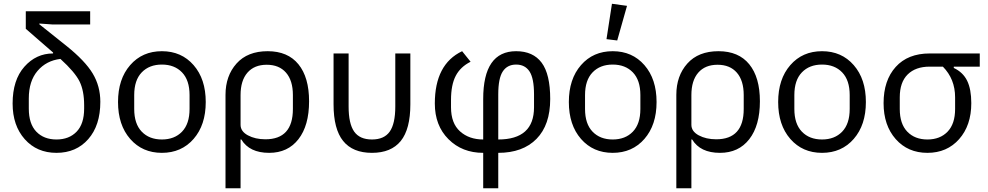

<svg xmlns="http://www.w3.org/2000/svg" viewBox="-20 -800 5250 1020"><path d="M280 12Q176 12 111.5 -60.5Q47 -133 47 -250Q47 -375 109.5 -445.5Q172 -516 262 -516V-521L117 -647V-740H459V-670H259L189 -675V-671L332 -557Q432 -477 472.5 -409.5Q513 -342 513 -259Q513 -134 449 -61Q385 12 280 12ZM427 -223V-241Q427 -318 402.5 -367.5Q378 -417 301 -487Q226 -478 179.5 -423.5Q133 -369 133 -277V-223Q133 -142 173 -100.5Q213 -59 280 -59Q347 -59 387 -100.5Q427 -142 427 -223Z M1008.5 -62Q944 12 840 12Q736 12 671.5 -62Q607 -136 607 -258Q607 -380 671.5 -454Q736 -528 840 -528Q944 -528 1008.5 -454Q1073 -380 1073 -258Q1073 -136 1008.5 -62ZM987 -221V-295Q987 -374 947 -415.5Q907 -457 840 -457Q773 -457 733 -415.5Q693 -374 693 -295V-221Q693 -142 733 -100.5Q773 -59 840 -59Q907 -59 947 -100.5Q987 -142 987 -221Z M1178 200V-296Q1178 -397 1236.5 -462.5Q1295 -528 1402 -528Q1509 -528 1565.5 -458.5Q1622 -389 1622 -262Q1622 -133 1565.5 -60.5Q1509 12 1410 12Q1305 12 1262 -59H1258V200ZM1390 -60Q1536 -60 1536 -221V-295Q1536 -372 1499.5 -414Q1463 -456 1397 -456Q1331 -456 1294.5 -414Q1258 -372 1258 -295V-137Q1258 -102 1297 -81Q1336 -60 1390 -60Z M1752 -246V-516H1832V-234Q1832 -143 1861.5 -101Q1891 -59 1956 -59Q2021 -59 2050.5 -101Q2080 -143 2080 -234V-516H2160V-246Q2160 -114 2109 -51Q2058 12 1956 12Q1854 12 1803 -51Q1752 -114 1752 -246Z M2547 200V12Q2435 12 2362.5 -60.5Q2290 -133 2290 -250Q2290 -459 2435 -528L2480 -472Q2426 -445 2401 -397Q2376 -349 2376 -269V-230Q2376 -145 2424 -102Q2472 -59 2547 -59V-274Q2547 -528 2722 -528Q2812 -528 2857.5 -467Q2903 -406 2903 -274Q2903 -136 2830 -62Q2757 12 2627 12V200ZM2627 -59Q2817 -59 2817 -230V-299Q2817 -384 2793 -420.5Q2769 -457 2722 -457Q2675 -457 2651 -420.5Q2627 -384 2627 -299Z M3259 -585 3202 -592 3231 -780 3311 -769ZM3403.5 -62Q3339 12 3235 12Q3131 12 3066.5 -62Q3002 -136 3002 -258Q3002 -380 3066.5 -454Q3131 -528 3235 -528Q3339 -528 3403.5 -454Q3468 -380 3468 -258Q3468 -136 3403.5 -62ZM3382 -221V-295Q3382 -374 3342 -415.5Q3302 -457 3235 -457Q3168 -457 3128 -415.5Q3088 -374 3088 -295V-221Q3088 -142 3128 -100.5Q3168 -59 3235 -59Q3302 -59 3342 -100.5Q3382 -142 3382 -221Z M3573 200V-296Q3573 -397 3631.5 -462.5Q3690 -528 3797 -528Q3904 -528 3960.5 -458.5Q4017 -389 4017 -262Q4017 -133 3960.5 -60.5Q3904 12 3805 12Q3700 12 3657 -59H3653V200ZM3785 -60Q3931 -60 3931 -221V-295Q3931 -372 3894.5 -414Q3858 -456 3792 -456Q3726 -456 3689.5 -414Q3653 -372 3653 -295V-137Q3653 -102 3692 -81Q3731 -60 3785 -60Z M4515.5 -62Q4451 12 4347 12Q4243 12 4178.5 -62Q4114 -136 4114 -258Q4114 -380 4178.5 -454Q4243 -528 4347 -528Q4451 -528 4515.5 -454Q4580 -380 4580 -258Q4580 -136 4515.5 -62ZM4494 -221V-295Q4494 -374 4454 -415.5Q4414 -457 4347 -457Q4280 -457 4240 -415.5Q4200 -374 4200 -295V-221Q4200 -142 4240 -100.5Q4280 -59 4347 -59Q4414 -59 4454 -100.5Q4494 -142 4494 -221Z M4674 -252Q4674 -373 4738.5 -444.5Q4803 -516 4919 -516H5185V-446H5047V-439Q5096 -416 5118 -371Q5140 -326 5140 -252Q5140 -134 5075.5 -61Q5011 12 4907 12Q4803 12 4738.5 -61Q4674 -134 4674 -252ZM5054 -221V-283Q5054 -380 4989 -446H4919Q4844 -446 4802 -404.5Q4760 -363 4760 -283V-221Q4760 -142 4800 -100.5Q4840 -59 4907 -59Q4974 -59 5014 -100.5Q5054 -142 5054 -221Z"/></svg>

Font: Anuphan
Style: Regular
Weight: 400
Designer: Mike Abbink, Paul van der Laan, Pieter van Rosmalen, Mint Tantisuwanna
Foundry: Bold Monday; Cadson Demak
Version: Version 3.002;hotconv 1.0.109;makeotfexe 2.5.65596